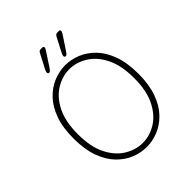

<svg xmlns="http://www.w3.org/2000/svg" viewBox="-218 -913 1055 1055"><g transform="rotate(-45 309.5 -385.5)"><path d="M309.5 10.5Q264 10.5 219.2 -7.5Q174.5 -25.5 137.8 -63.5Q101 -101.5 79 -162Q57 -222.5 57 -307.5Q57 -392.5 79 -452.8Q101 -513 137.8 -551Q174.5 -589 219.2 -607Q264 -625 309.5 -625Q354.5 -625 399 -607Q443.5 -589 480.2 -551Q517 -513 539 -452.8Q561 -392.5 561 -307.5Q561 -222.5 539 -162Q517 -101.5 480.2 -63.5Q443.5 -25.5 399 -7.5Q354.5 10.5 309.5 10.5ZM309.5 -21Q363 -21 413 -51.2Q463 -81.5 495.2 -144.8Q527.5 -208 527.5 -307.5Q527.5 -406.5 495.2 -469.8Q463 -533 413 -563.2Q363 -593.5 309.5 -593.5Q256 -593.5 205.5 -563.2Q155 -533 122.8 -469.8Q90.5 -406.5 90.5 -307.5Q90.5 -208 122.8 -144.8Q155 -81.5 205.5 -51.2Q256 -21 309.5 -21ZM342 -683.5 385 -766Q389.5 -774.5 393.5 -778.5Q397.5 -782.5 405 -782.5H417Q421 -782.5 424.2 -780.5Q427.5 -778.5 427.5 -774Q427.5 -768.5 421 -757.5L368.5 -678Q361.5 -667.5 356.5 -662.5Q351.5 -657.5 347 -657.5Q343.5 -657.5 340.5 -660Q337.5 -662.5 337.5 -667.5Q337.5 -673 342 -683.5ZM213.5 -683.5 256.5 -766Q260.5 -774.5 264.8 -778.5Q269 -782.5 276.5 -782.5H288.5Q292.5 -782.5 295.8 -780.5Q299 -778.5 299 -774Q299 -768 292 -757.5L240 -678Q233 -667.5 228 -662.5Q223 -657.5 218.5 -657.5Q215 -657.5 212 -660Q209 -662.5 209 -667.5Q209 -673 213.5 -683.5Z"/></g></svg>

Font: Sono ExtraLight
Style: Regular
Weight: 200
Designer: Tyler Finck
Foundry: Tyler Finck
Version: Version 2.112